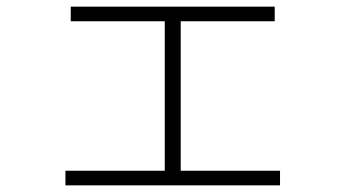

<svg xmlns="http://www.w3.org/2000/svg" viewBox="-20 -569 1040 578"><path d="M177 -11V-55H476V-505H193V-549H807V-505H524V-55H823V-11Z"/></svg>

Font: M PLUS 2 Light
Style: Regular
Weight: 300
Designer: Coji Morishita
Foundry: UNDERFOREST DESIGN
Version: Version 1.001